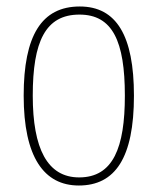

<svg xmlns="http://www.w3.org/2000/svg" viewBox="-20 -562 486 592"><path d="M223 10C335 10 393 -75 393 -267C393 -452 339 -542 226 -542C108 -542 53 -452 53 -267C53 -77 116 10 223 10ZM224 -15C126 -15 81 -104 81 -267C81 -434 120 -517 225 -517C327 -517 365 -435 365 -267C365 -107 329 -15 224 -15Z"/></svg>

Font: Noto Serif Myanmar Condensed Thin
Style: Regular
Weight: 100
Width: 3
Designer: Ben Mitchell and the Monotype Design Team
Foundry: Monotype Imaging Inc.
Version: Version 2.106